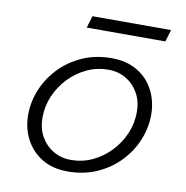

<svg xmlns="http://www.w3.org/2000/svg" viewBox="-75 -703 763 789"><g transform="rotate(10 307.0 -308.0)"><path d="M356 -475Q419 -475 464 -448Q509 -421 532.5 -375Q556 -329 556 -273Q556 -220 535 -168.5Q514 -117 474.5 -75.5Q435 -34 380 -9.5Q325 15 258 15Q195 15 150.5 -12Q106 -39 82 -85Q58 -131 58 -187Q58 -240 79 -291.5Q100 -343 139.5 -384.5Q179 -426 234 -450.5Q289 -475 356 -475ZM263 -34Q310 -34 352 -53.5Q394 -73 426.5 -107Q459 -141 477.5 -184Q496 -227 496 -275Q496 -319 477 -353Q458 -387 425.5 -406.5Q393 -426 351 -426Q304 -426 262 -406.5Q220 -387 187.5 -353Q155 -319 136.5 -276Q118 -233 118 -185Q118 -141 137 -107Q156 -73 189 -53.5Q222 -34 263 -34ZM233 -581 248 -631H576L561 -581Z"/></g></svg>

Font: Intel One Mono Light
Style: Italic
Weight: 300
Italic angle: -16°
Monospace: yes
Designer: Fred Shallcrass
Foundry: Frere-Jones Type LLC
Version: Version 1.004